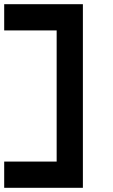

<svg xmlns="http://www.w3.org/2000/svg" viewBox="-20 -895 540 915"><path d="M0 0V-125H250V-750H0V-875H375V0Z"/></svg>

Font: CraftyPE
Style: Regular
Weight: 400
Designer: Erek Butcher
Foundry: Haunted Coop
Version: Version 0.018;April 4, 2024;FontCreator 15.0.0.2962 64-bit